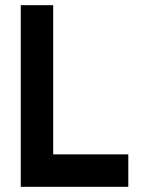

<svg xmlns="http://www.w3.org/2000/svg" viewBox="-20 -720 564 740"><path d="M60 0V-700H185V-125H474.5V0Z"/></svg>

Font: Urbanist
Style: Bold
Weight: 700
Designer: Corey Hu
Foundry: Corey Hu
Version: Version 1.330; ttfautohint (v1.8.4.7-5d5b)